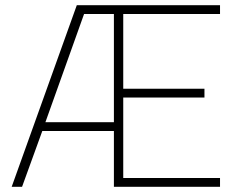

<svg xmlns="http://www.w3.org/2000/svg" viewBox="-20 -720 919 740"><path d="M25 0 276 -700H828V-666H455V-378H768V-344H455V-34H828V0H419V-215H143L65 0ZM155 -249H419V-666H304Z"/></svg>

Font: TitilliumWeb ExtraLight
Style: Regular
Weight: 400
Designer: Mohamed Gaber, Accademia di Belle Arti di Urbino and others
Foundry: Kief Type Foundry, Accademia di Belle Arti di Urbino and others
Version: Version 3.000; ttfautohint (v1.8.2)